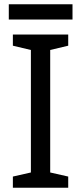

<svg xmlns="http://www.w3.org/2000/svg" viewBox="-20 -875 379 895"><path d="M298 0H40V-52L124 -71V-642L40 -662V-714H298V-662L214 -642V-71L298 -52ZM318 -855V-784H21V-855Z"/></svg>

Font: Noto Sans Ethiopic
Style: Regular
Weight: 400
Designer: Monotype Design Team
Foundry: Monotype Imaging Inc.
Version: Version 2.102; ttfautohint (v1.8.4.7-5d5b)